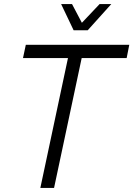

<svg xmlns="http://www.w3.org/2000/svg" viewBox="-20 -932 661 952"><path d="M345 -782H415L532 -912H474L386 -819L337 -912H283ZM180 0H248L385 -644H608L621 -710H108L94 -644H317Z"/></svg>

Font: Geist Light
Style: Italic
Weight: 300
Italic angle: -12°
Designer: Basement.studio, Andrés Briganti, Mateo Zaragoza
Foundry: Basement.studio, Vercel, Andrés Briganti, Guido Ferreyra, Mateo Zaragoza
Version: Version 1.500